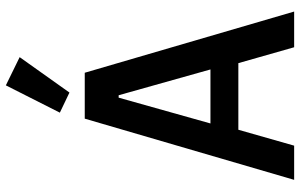

<svg xmlns="http://www.w3.org/2000/svg" viewBox="-200 -800 1001 640"><g transform="rotate(-90 300.0 -480.5)"><path d="M581 0 377 -698H224L20 0H134L187 -186H409L462 0ZM388 -279H208L294 -585H302ZM429 -915 335 -961 244 -781 311 -749Z"/></g></svg>

Font: IBM Mono Medium
Style: Regular
Weight: 500
Monospace: yes
Designer: Mike Abbink, Paul van der Laan, Pieter van Rosmalen
Foundry: Bold Monday
Version: Version 2.3